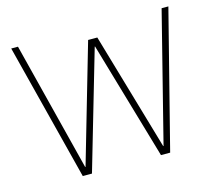

<svg xmlns="http://www.w3.org/2000/svg" viewBox="-104 -859 1113 989"><g transform="rotate(-15 453.0 -365.0)"><path d="M220 0 34 -730H70L244 -42H246L428 -670H477L660 -42H662L836 -730H872L686 0H637L454 -628H452L269 0Z"/></g></svg>

Font: M PLUS 1 Thin ExtraLight
Style: Regular
Weight: 250
Version: Version 1.001